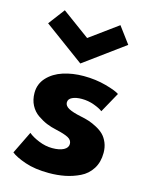

<svg xmlns="http://www.w3.org/2000/svg" viewBox="-106 -735 616 812"><g transform="rotate(15 202.0 -329.0)"><path d="M21.5 -599 75.5 -670.5 197 -581.5 319 -670.5 372.5 -598.5 197 -470ZM225.5 -422.5Q278 -422.5 324 -409.8Q370 -397 384 -386.5L335 -298Q322.5 -308 296.5 -317.5Q270.5 -327 242.5 -327Q217 -327 200.8 -319.2Q184.5 -311.5 184.5 -296.5Q184.5 -281.5 202.2 -271.8Q220 -262 256.5 -254.5Q277 -250.5 293.8 -245Q310.5 -239.5 329.2 -229.5Q348 -219.5 360.8 -206.8Q373.5 -194 381.8 -174.2Q390 -154.5 390 -130Q390 -89.5 371.5 -60.2Q353 -31 322 -16Q291 -1 258 5.5Q225 12 188 12Q126.5 12 83.2 -3Q40 -18 21 -33.5L69 -132Q85 -118 114.8 -105.8Q144.5 -93.5 174.5 -93.5Q206 -93.5 224.2 -103.2Q242.5 -113 242.5 -129.5Q242.5 -146.5 225.2 -155.8Q208 -165 171.5 -173Q148 -178 128 -186.2Q108 -194.5 87.2 -208.8Q66.5 -223 54.2 -246.5Q42 -270 42 -300.5Q42 -339.5 68.2 -367.8Q94.5 -396 135.5 -409.2Q176.5 -422.5 225.5 -422.5Z"/></g></svg>

Font: League Spartan
Style: Bold
Weight: 700
Foundry: The League of Moveable Type
Version: Version 2.002